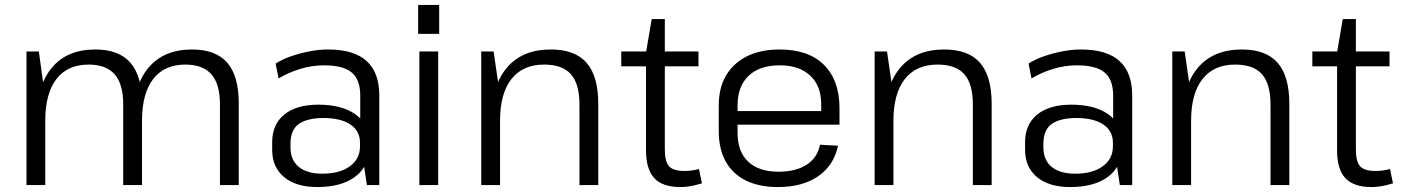

<svg xmlns="http://www.w3.org/2000/svg" viewBox="-20 -748 5670 776"><path d="M869 -326Q869 -408 834.5 -447.5Q800 -487 729 -487Q644 -487 599 -428.5Q554 -370 554 -260L517 -192V-258Q517 -398 579 -473Q641 -548 756 -548Q852 -548 898.5 -494.5Q945 -441 945 -330V0H869ZM87 -540H137L163 -351V0H87ZM478 -326Q478 -408 443.5 -447.5Q409 -487 338 -487Q253 -487 208 -428.5Q163 -370 163 -260L127 -192V-258Q127 -398 188.5 -473Q250 -548 365 -548Q461 -548 507.5 -494Q554 -440 554 -330V0H478Z M1436 -176V-362Q1436 -426 1401.5 -455Q1367 -484 1290 -484Q1242 -484 1195 -470Q1148 -456 1106 -431L1094 -491Q1120 -508 1156 -520.5Q1192 -533 1231 -540.5Q1270 -548 1306 -548Q1410 -548 1461.5 -501.5Q1513 -455 1513 -362V0H1463ZM1262 8Q1177 8 1128.5 -32Q1080 -72 1080 -143V-173Q1080 -245 1129 -285Q1178 -325 1267 -325Q1360 -325 1415 -287Q1470 -249 1470 -178V-146Q1470 -74 1414.5 -33Q1359 8 1262 8ZM1283 -46Q1353 -46 1394 -76Q1435 -106 1435 -156V-171Q1435 -219 1396 -245Q1357 -271 1287 -271Q1223 -271 1188.5 -247.5Q1154 -224 1154 -166V-153Q1154 -101 1187.5 -73.5Q1221 -46 1283 -46Z M1751 -540V0H1675V-540ZM1755 -728V-611H1670V-728Z M2322 -325Q2322 -409 2287.5 -448Q2253 -487 2179 -487Q2093 -487 2047 -428.5Q2001 -370 2001 -260L1965 -192V-258Q1965 -398 2027.5 -473Q2090 -548 2206 -548Q2304 -548 2351 -494Q2398 -440 2398 -328V0H2322ZM1925 -540H1975L2001 -361V0H1925Z M2730 8Q2658 8 2624.5 -28Q2591 -64 2591 -140V-536L2614 -671H2667V-145Q2667 -95 2684 -76Q2701 -57 2747 -57Q2761 -57 2776 -59Q2791 -61 2805 -65L2817 -7Q2804 -3 2789.5 0.5Q2775 4 2759.5 6Q2744 8 2730 8ZM2491 -540H2803V-480H2491Z M3124 8Q3048 8 2994.5 -18.5Q2941 -45 2913 -95.5Q2885 -146 2885 -218V-322Q2885 -393 2914.5 -443Q2944 -493 2999 -520.5Q3054 -548 3131 -548Q3248 -548 3310.5 -485.5Q3373 -423 3373 -310V-244H2946V-299H3312L3299 -277V-327Q3299 -401 3254.5 -442.5Q3210 -484 3132 -484Q3050 -484 3005.5 -441.5Q2961 -399 2961 -322V-211Q2961 -135 3004 -94.5Q3047 -54 3126 -54Q3197 -54 3240.5 -82.5Q3284 -111 3294 -163L3367 -159Q3350 -79 3286.5 -35.5Q3223 8 3124 8Z M3912 -325Q3912 -409 3877.5 -448Q3843 -487 3769 -487Q3683 -487 3637 -428.5Q3591 -370 3591 -260L3555 -192V-258Q3555 -398 3617.5 -473Q3680 -548 3796 -548Q3894 -548 3941 -494Q3988 -440 3988 -328V0H3912ZM3515 -540H3565L3591 -361V0H3515Z M4479 -176V-362Q4479 -426 4444.5 -455Q4410 -484 4333 -484Q4285 -484 4238 -470Q4191 -456 4149 -431L4137 -491Q4163 -508 4199 -520.5Q4235 -533 4274 -540.5Q4313 -548 4349 -548Q4453 -548 4504.5 -501.5Q4556 -455 4556 -362V0H4506ZM4305 8Q4220 8 4171.5 -32Q4123 -72 4123 -143V-173Q4123 -245 4172 -285Q4221 -325 4310 -325Q4403 -325 4458 -287Q4513 -249 4513 -178V-146Q4513 -74 4457.5 -33Q4402 8 4305 8ZM4326 -46Q4396 -46 4437 -76Q4478 -106 4478 -156V-171Q4478 -219 4439 -245Q4400 -271 4330 -271Q4266 -271 4231.5 -247.5Q4197 -224 4197 -166V-153Q4197 -101 4230.5 -73.5Q4264 -46 4326 -46Z M5115 -325Q5115 -409 5080.5 -448Q5046 -487 4972 -487Q4886 -487 4840 -428.5Q4794 -370 4794 -260L4758 -192V-258Q4758 -398 4820.5 -473Q4883 -548 4999 -548Q5097 -548 5144 -494Q5191 -440 5191 -328V0H5115ZM4718 -540H4768L4794 -361V0H4718Z M5523 8Q5451 8 5417.5 -28Q5384 -64 5384 -140V-536L5407 -671H5460V-145Q5460 -95 5477 -76Q5494 -57 5540 -57Q5554 -57 5569 -59Q5584 -61 5598 -65L5610 -7Q5597 -3 5582.5 0.5Q5568 4 5552.5 6Q5537 8 5523 8ZM5284 -540H5596V-480H5284Z"/></svg>

Font: Pathway Extreme 8pt Thin Light
Style: Regular
Weight: 300
Version: Version 1.001;gftools[0.9.26]